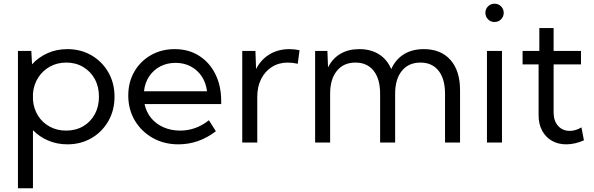

<svg xmlns="http://www.w3.org/2000/svg" viewBox="-20 -760 3166 1024"><path d="M155.8 244.1H75.7V-488.3H147L150.9 -417Q185.1 -454.6 233.4 -476.3Q281.7 -498 339.4 -498Q411.1 -498 468 -464.8Q524.9 -431.6 557.9 -374.3Q590.8 -316.9 590.8 -244.1Q590.8 -171.9 557.9 -114.3Q524.9 -56.6 468 -23.4Q411.1 9.8 339.4 9.8Q284.2 9.8 237.1 -10.3Q189.9 -30.3 155.8 -65.9ZM333 -63.5Q384.3 -63.5 423.8 -86.7Q463.4 -109.9 485.6 -150.9Q507.8 -191.9 507.8 -244.6Q507.8 -297.9 485.4 -338.6Q462.9 -379.4 423.6 -402.8Q384.3 -426.3 333.5 -426.3Q285.2 -426.3 246.3 -404.8Q207.5 -383.3 183.6 -345.9Q159.7 -308.6 155.8 -260.7V-227.5Q159.7 -179.7 183.1 -142.6Q206.5 -105.5 245.4 -84.5Q284.2 -63.5 333 -63.5Z M1131.3 -60.1Q1040.5 9.8 931.2 9.8Q855 9.8 794.4 -24.4Q733.9 -58.6 699 -117.4Q664.1 -176.3 664.1 -250.5Q664.1 -321.8 696.3 -377.7Q728.5 -433.6 784.7 -465.8Q840.8 -498 912.1 -498Q985.4 -498 1041.3 -462.9Q1097.2 -427.7 1128.4 -365.2Q1159.7 -302.7 1159.7 -220.7V-205.1H751Q759.8 -162.1 786.1 -130.4Q812.5 -98.6 852.3 -81.1Q892.1 -63.5 940.9 -63.5Q1024.9 -63.5 1094.2 -118.7ZM748 -273.4H1084Q1078.6 -318.8 1055.9 -352.8Q1033.2 -386.7 997.3 -405.8Q961.4 -424.8 916.5 -424.8Q871.1 -424.8 834.7 -405.8Q798.3 -386.7 775.6 -352.8Q752.9 -318.8 748 -273.4Z M1352.1 0H1272V-488.3H1342.3L1345.7 -391.6Q1371.1 -441.9 1417.2 -470Q1463.4 -498 1523.4 -498Q1536.6 -498 1550.3 -496.6Q1564 -495.1 1577.6 -492.2L1567.9 -419.9Q1541 -426.3 1514.6 -426.3Q1466.8 -426.3 1429.9 -402.8Q1393.1 -379.4 1372.6 -338.4Q1352.1 -297.4 1352.1 -244.1Z M2433.6 0H2353.5V-260.3Q2353.5 -338.9 2319.1 -382.6Q2284.7 -426.3 2222.2 -426.3Q2159.2 -426.3 2123.3 -382.1Q2087.4 -337.9 2087.4 -260.3V0H2007.3V-260.3Q2007.3 -338.9 1972.7 -382.6Q1938 -426.3 1875.5 -426.3Q1812.5 -426.3 1776.6 -382.1Q1740.7 -337.9 1740.7 -260.3V0H1660.6V-488.3H1726.1L1729.5 -400.9Q1753.9 -448.7 1796.1 -473.4Q1838.4 -498 1896 -498Q1957.5 -498 2001.2 -470.5Q2044.9 -442.9 2066.4 -391.6Q2090.3 -443.8 2134.5 -470.9Q2178.7 -498 2240.2 -498Q2331.5 -498 2382.6 -440.2Q2433.6 -382.3 2433.6 -278.8Z M2617.2 -642.6Q2596.7 -642.6 2582.8 -657Q2568.8 -671.4 2568.8 -691.9Q2568.8 -711.9 2582.8 -726.1Q2596.7 -740.2 2617.2 -740.2Q2638.2 -740.2 2652.3 -726.1Q2666.5 -711.9 2666.5 -691.9Q2666.5 -671.4 2652.3 -657Q2638.2 -642.6 2617.2 -642.6ZM2657.2 0H2577.1V-488.3H2657.2Z M3094.2 -11.7Q3045.9 9.8 3000 9.8Q2956.1 9.8 2922.9 -9.5Q2889.6 -28.8 2871.1 -63.7Q2852.5 -98.6 2852.5 -145V-416.5H2767.1V-488.3H2856.4V-610.4H2932.6V-488.3H3078.6V-416.5H2932.6V-159.7Q2932.6 -115.7 2956.3 -88.9Q2980 -62 3018.6 -62Q3049.8 -62 3081.1 -80.6Z"/></svg>

Font: Kumbh Sans
Style: Regular
Weight: 400
Version: Version 1.005